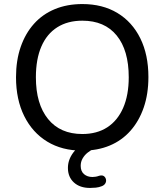

<svg xmlns="http://www.w3.org/2000/svg" viewBox="-20 -734 811 947"><path d="M386 9Q286 9 213 -35.5Q140 -80 99.5 -161.5Q59 -243 59 -353Q59 -436 82 -502.5Q105 -569 147.5 -616.5Q190 -664 250.5 -689Q311 -714 386 -714Q486 -714 559 -670Q632 -626 672 -545Q712 -464 712 -354Q712 -271 689 -204Q666 -137 623.5 -89Q581 -41 521 -16Q461 9 386 9ZM386 -73Q458 -73 509 -106Q560 -139 587.5 -202Q615 -265 615 -353Q615 -486 555.5 -559Q496 -632 386 -632Q314 -632 262.5 -599.5Q211 -567 184 -504.5Q157 -442 157 -353Q157 -221 217 -147Q277 -73 386 -73ZM424 193Q374 193 344.5 166Q315 139 315 94Q315 54 341.5 18.5Q368 -17 413 -37L443 0Q427 7 412 19Q397 31 387.5 47.5Q378 64 378 84Q378 111 394.5 125Q411 139 436 139Q444 139 452.5 137.5Q461 136 469 133Q484 129 492 134.5Q500 140 502.5 150Q505 160 500 169.5Q495 179 483 184Q468 190 453 191.5Q438 193 424 193Z"/></svg>

Font: Nunito ExtraLight Medium
Style: Regular
Weight: 500
Version: Version 3.602